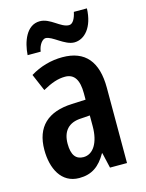

<svg xmlns="http://www.w3.org/2000/svg" viewBox="-114 -814 678 894"><g transform="rotate(-15 224.5 -367.0)"><path d="M71 -605H134C138 -637 157 -660 172 -660C204 -660 251 -606 297 -606C347 -606 391 -654 394 -744H331C325 -715 313 -690 294 -690C254 -690 217 -743 166 -743C101 -743 75 -667 71 -605ZM224 -554C170 -554 116 -539 69 -510L104 -428C147 -452 179 -463 213 -463C258 -463 278 -429 278 -366V-335L211 -332C95 -327 32 -270 32 -158C32 -70 69 10 156 10C217 10 255 -18 287 -74H289L306 0H388V-363C388 -489 334 -554 224 -554ZM237 -256 278 -259V-207C278 -128 247 -79 200 -79C164 -79 144 -103 144 -158C144 -218 174 -254 237 -256Z"/></g></svg>

Font: Noto Sans Sinhala UI ExtraCondensed SemiBold
Style: Regular
Weight: 600
Width: 2
Designer: Jelle Bosma - Monotype Design Team
Foundry: Monotype Imaging Inc.
Version: Version 2.006